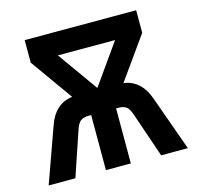

<svg xmlns="http://www.w3.org/2000/svg" viewBox="-104 -820 961 930"><g transform="rotate(-15 377.0 -355.0)"><path d="M28 0 124 -268Q142 -323 173.5 -351.5Q205 -380 249 -385L98 -597V-710H657V-597L506 -385Q549 -380 580.5 -351Q612 -322 630 -268L726 0H592L517 -219Q506 -254 491.5 -265Q477 -276 451 -276H440V0H315V-276H303Q277 -276 262 -265Q247 -254 236 -219L162 0ZM234 -597 378 -395 521 -597Z"/></g></svg>

Font: Geist SemBd
Style: Regular
Weight: 400
Designer: Basement.studio, Andrés Briganti, Mateo Zaragoza
Foundry: Basement.studio, Vercel, Andrés Briganti, Guido Ferreyra, Mateo Zaragoza
Version: Version 1.401